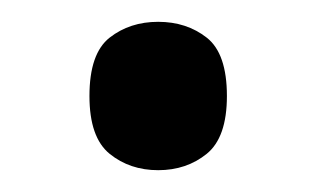

<svg xmlns="http://www.w3.org/2000/svg" viewBox="-20 -444 290 176"><path d="M125 -288Q99 -288 80.5 -303Q62 -318 62 -356Q62 -395 80.5 -409.5Q99 -424 125 -424Q151 -424 169.5 -409.5Q188 -395 188 -356Q188 -318 169.5 -303Q151 -288 125 -288Z"/></svg>

Font: Noto Serif Toto
Style: Regular
Weight: 400
Designer: Monotype Design Team
Foundry: Monotype Imaging Inc.
Version: Version 2.001